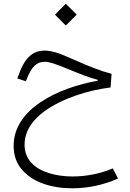

<svg xmlns="http://www.w3.org/2000/svg" viewBox="-20 -685 697 1030"><path d="M220.2 -413.6C186.5 -413.6 158.7 -402.8 136.2 -381.3C113.3 -359.4 93.3 -323.2 76.2 -272.9L72.8 -264.2L118.7 -249L122.1 -257.3C148.9 -327.1 176.3 -353.5 219.7 -353.5C231.4 -353.5 247.1 -350.6 266.1 -344.7C285.2 -338.4 312.5 -328.1 348.1 -313.5C413.1 -286.1 460 -268.6 504.4 -256.8V-252C450.7 -242.7 397 -228.5 343.8 -209.5C290.5 -190.4 241.7 -166 198.2 -137.2C110.4 -78.6 53.2 -0.5 53.2 97.2C53.2 147.5 67.4 189.5 96.2 223.1C124.5 256.8 162.6 282.7 210.4 299.8C257.8 316.9 310.5 325.2 368.2 325.2C449.7 325.2 534.7 307.6 613.3 272.9L585.4 218.3C520.5 246.1 443.8 261.7 369.1 261.7C322.8 261.7 279.8 255.4 240.7 243.2C162.6 218.3 111.8 168 111.8 91.8C111.8 20 152.3 -39.6 216.8 -86.9C312 -157.2 453.6 -201.2 573.2 -215.8L578.6 -289.1C549.3 -296.4 519.5 -306.2 489.3 -317.9C459 -329.1 421.4 -344.7 377 -364.7C334.5 -383.8 301.8 -397 278.8 -403.8C255.9 -410.2 236.3 -413.6 220.2 -413.6ZM333 -548.3 391.6 -606.4 333 -665 274.9 -606.4Z"/></svg>

Font: Estedad Light
Style: Regular
Weight: 300
Designer: Amin Abedi
Version: Version 7.3